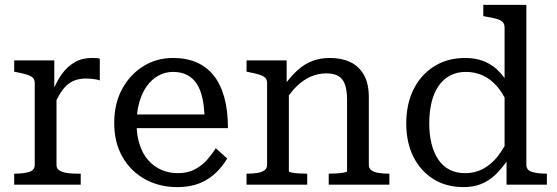

<svg xmlns="http://www.w3.org/2000/svg" viewBox="-20 -755 2276 785"><path d="M388 -515V-426Q381 -429 371.5 -430.5Q362 -432 352 -433Q342 -434 333 -434Q306 -434 286 -426.5Q266 -419 250.5 -404Q235 -389 222 -366Q217 -357 211 -346V-80Q211 -64 225.5 -56.5Q240 -49 259.5 -47Q279 -45 293 -45H310V0H38V-45H40Q76 -45 99 -52Q122 -59 122 -81V-415Q122 -430 114 -437.5Q106 -445 89.5 -450Q73 -455 48 -460L38 -462V-508H202V-397Q215 -427 232 -451Q254 -482 284.5 -500Q315 -518 354 -518Q364 -518 373.5 -517.5Q383 -517 388 -515Z M539 -231Q541 -194 551 -164Q563 -126 586 -100Q609 -74 640 -60.5Q671 -47 707 -47Q748 -47 777.5 -63Q807 -79 827.5 -102.5Q848 -126 862 -149L909 -107Q890 -75 862 -48Q834 -21 795.5 -5.5Q757 10 705 10Q632 10 573.5 -22Q515 -54 481 -113Q447 -172 447 -252Q447 -331 479 -390.5Q511 -450 565.5 -484Q620 -518 687 -518Q742 -518 783.5 -500Q825 -482 853.5 -446.5Q882 -411 897 -357Q912 -303 912 -231ZM540 -287H816Q814 -323 808 -352Q800 -389 784 -413Q768 -437 744 -449Q720 -461 687 -461Q656 -461 629 -446.5Q602 -432 581.5 -404.5Q561 -377 550 -338Q543 -314 540 -287Z M988 0V-45H990Q1014 -45 1032.5 -48Q1051 -51 1061.5 -59Q1072 -67 1072 -81V-415Q1072 -430 1064 -437.5Q1056 -445 1039.5 -450Q1023 -455 998 -460L988 -462V-508H1152V-419Q1175 -449 1199 -470Q1226 -494 1258 -506Q1290 -518 1329 -518Q1377 -518 1412.5 -501Q1448 -484 1468 -448.5Q1488 -413 1488 -357V-81Q1488 -67 1498.5 -59Q1509 -51 1527.5 -48Q1546 -45 1570 -45H1572V0H1324V-45H1326Q1340 -45 1357 -46Q1374 -47 1386.5 -49.5Q1399 -52 1399 -55V-346Q1399 -384 1391 -408Q1383 -432 1364.5 -443.5Q1346 -455 1314 -455Q1281 -455 1251 -442Q1221 -429 1195 -404Q1177 -387 1161 -365V-55Q1161 -52 1173 -49.5Q1185 -47 1202 -46Q1219 -45 1233 -45H1236V0Z M2132 -81Q2132 -59 2155.5 -52Q2179 -45 2215 -45H2216V0H2051V-94Q2029 -64 2007 -42Q1980 -16 1948 -3Q1916 10 1875 10Q1805 10 1752.5 -22.5Q1700 -55 1670.5 -113.5Q1641 -172 1641 -250Q1641 -330 1671 -390Q1701 -450 1755.5 -484Q1810 -518 1881 -518Q1921 -518 1952 -507Q1983 -496 2010 -473Q2027 -457 2043 -436V-642Q2043 -657 2035 -665Q2027 -673 2010 -678Q1993 -683 1967 -687L1956 -689V-735H2132ZM2043 -356Q2029 -382 2013 -401Q1986 -432 1954 -446.5Q1922 -461 1884 -461Q1848 -461 1820 -446Q1792 -431 1773 -403.5Q1754 -376 1744.5 -337Q1735 -298 1735 -250Q1735 -204 1744.5 -166.5Q1754 -129 1772.5 -102Q1791 -75 1818.5 -61Q1846 -47 1881 -47Q1921 -47 1953 -63.5Q1985 -80 2012 -112Q2028 -132 2043 -158Z"/></svg>

Font: Roboto Serif 20pt
Style: Regular
Weight: 400
Designer: Greg Gazdowicz
Foundry: Commercial Type
Version: Version 1.008